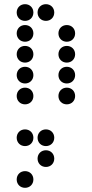

<svg xmlns="http://www.w3.org/2000/svg" viewBox="-20 -510 440 920"><path d="M100 -410C123 -410 140 -427 140 -450C140 -473 123 -490 100 -490C77 -490 60 -473 60 -450C60 -427 77 -410 100 -410ZM200 -410C223 -410 240 -427 240 -450C240 -473 223 -490 200 -490C177 -490 160 -473 160 -450C160 -427 177 -410 200 -410ZM100 -310C123 -310 140 -327 140 -350C140 -373 123 -390 100 -390C77 -390 60 -373 60 -350C60 -327 77 -310 100 -310ZM300 -310C323 -310 340 -327 340 -350C340 -373 323 -390 300 -390C277 -390 260 -373 260 -350C260 -327 277 -310 300 -310ZM100 -210C123 -210 140 -227 140 -250C140 -273 123 -290 100 -290C77 -290 60 -273 60 -250C60 -227 77 -210 100 -210ZM300 -210C323 -210 340 -227 340 -250C340 -273 323 -290 300 -290C277 -290 260 -273 260 -250C260 -227 277 -210 300 -210ZM100 -110C123 -110 140 -127 140 -150C140 -173 123 -190 100 -190C77 -190 60 -173 60 -150C60 -127 77 -110 100 -110ZM300 -110C323 -110 340 -127 340 -150C340 -173 323 -190 300 -190C277 -190 260 -173 260 -150C260 -127 277 -110 300 -110ZM100 -10C123 -10 140 -27 140 -50C140 -73 123 -90 100 -90C77 -90 60 -73 60 -50C60 -27 77 -10 100 -10ZM300 -10C323 -10 340 -27 340 -50C340 -73 323 -90 300 -90C277 -90 260 -73 260 -50C260 -27 277 -10 300 -10ZM100 190C123 190 140 173 140 150C140 127 123 110 100 110C77 110 60 127 60 150C60 173 77 190 100 190ZM200 190C223 190 240 173 240 150C240 127 223 110 200 110C177 110 160 127 160 150C160 173 177 190 200 190ZM200 290C223 290 240 273 240 250C240 227 223 210 200 210C177 210 160 227 160 250C160 273 177 290 200 290ZM100 390C123 390 140 373 140 350C140 327 123 310 100 310C77 310 60 327 60 350C60 373 77 390 100 390Z"/></svg>

Font: TINY 5x3 80
Style: Regular
Weight: 200
Designer: Jack Halten Fahnestock
Foundry: Velvetyne Type Foundry
Version: Version 1.002;hotconv 1.0.109;makeotfexe 2.5.65596